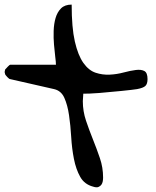

<svg xmlns="http://www.w3.org/2000/svg" viewBox="-22 -800 670 823"><path d="M-2 -492.2Q-2 -495.1 -1 -497.1Q-1 -499 0 -502Q3.9 -506.8 11.7 -514.6Q19.5 -522.5 21.5 -522.5H217.8Q217.8 -533.2 214.8 -556.6Q211.9 -580.1 209.5 -608.4Q207 -636.7 208 -667.5Q209 -698.2 216.3 -723.1Q223.6 -748 239.7 -764.2Q255.9 -780.3 285.2 -780.3Q285.2 -681.6 298.8 -622.1Q312.5 -562.5 335.4 -530.3Q358.4 -498 387.7 -488.3Q417 -478.5 447.8 -480Q478.5 -481.4 507.8 -489.3Q537.1 -497.1 560.1 -500Q583 -502.9 596.7 -495.6Q610.4 -488.3 610.4 -460.9Q610.4 -440.4 601.1 -431.6Q591.8 -422.9 565.4 -418Q557.6 -417 539.6 -414.6Q521.5 -412.1 499 -410.2Q476.6 -408.2 451.2 -405.8Q425.8 -403.3 403.3 -401.4Q380.9 -399.4 362.3 -398.9Q343.8 -398.4 335 -398.4Q335 -393.6 334 -381.8Q333 -370.1 333 -366.2Q333 -323.2 346.7 -282.7Q360.4 -242.2 376.5 -202.1Q392.6 -162.1 406.2 -122.1Q419.9 -82 419.9 -39.1Q419.9 -31.2 418.5 -22.9Q417 -14.6 412.6 -8.3Q408.2 -2 399.9 1.5Q391.6 4.9 377 0Q339.8 -9.8 321.8 -42Q303.7 -74.2 294.9 -118.7Q286.1 -163.1 283.2 -212.9Q280.3 -262.7 273.9 -306.2Q267.6 -349.6 253.9 -380.4Q240.2 -411.1 210 -418L21.5 -460.9Q17.6 -460.9 9.8 -469.2Q2 -477.5 0 -481.4Q-1 -483.4 -1 -486.3Q-2 -488.3 -2 -492.2Z"/></svg>

Font: Gloria Hallelujah
Style: Regular
Weight: 400
Designer: Kimberly Geswein
Foundry: Kimberly Geswein
Version: Version 1.004 2010